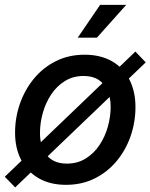

<svg xmlns="http://www.w3.org/2000/svg" viewBox="-29 -770 636 812"><path d="M250 11.7Q183.1 11.7 135 -15.9Q86.9 -43.5 60.8 -93Q34.7 -142.6 34.7 -209Q34.7 -272.5 55.4 -331.8Q76.2 -391.1 114.7 -437.7Q153.3 -484.4 207.5 -511.5Q261.7 -538.6 328.6 -538.6Q396 -538.6 444.1 -511.2Q492.2 -483.9 518.1 -433.8Q543.9 -383.8 543.9 -317.4Q543.9 -253.4 523.4 -194.3Q502.9 -135.3 464.4 -88.9Q425.8 -42.5 371.6 -15.4Q317.4 11.7 250 11.7ZM253.9 -78.1Q299.3 -78.1 334 -99.9Q368.7 -121.6 392.1 -157Q415.5 -192.4 427.2 -234.6Q439 -276.9 439 -318.4Q439 -357.4 426 -386.7Q413.1 -416 387.9 -432.4Q362.8 -448.7 324.7 -448.7Q279.8 -448.7 245.4 -427.2Q210.9 -405.8 187.5 -370.6Q164.1 -335.4 152.1 -292.7Q140.1 -250 140.1 -207.5Q140.1 -149.4 168.7 -113.8Q197.3 -78.1 253.9 -78.1ZM35.2 22.5 -8.8 -22.5 543.5 -551.8 587.4 -506.3ZM299.8 -610.8 394.5 -749.5H504.9L380.9 -610.8Z"/></svg>

Font: Inter 24pt Medium
Style: Italic
Weight: 500
Italic angle: -9.3988°
Designer: Rasmus Andersson
Foundry: rsms
Version: Version 4.001;git-66647c0bb